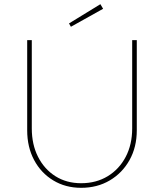

<svg xmlns="http://www.w3.org/2000/svg" viewBox="-20 -892 784 918"><path d="M368 6Q293 6 234.5 -29.5Q176 -65 143 -127Q110 -189 110 -269V-700H132V-278Q132 -201 162 -142Q192 -83 245 -49.5Q298 -16 368 -16Q440 -16 495 -49.5Q550 -83 581 -142Q612 -201 612 -278V-700H634V-269Q634 -189 599.5 -127Q565 -65 505 -29.5Q445 6 368 6ZM319 -764 310 -780 460 -872 473 -850Z"/></svg>

Font: Lexend Deca Thin
Style: Regular
Weight: 250
Designer: Bonnie Shaver-Troup, Thomas Jockin
Foundry: Lexend
Version: Version 1.007